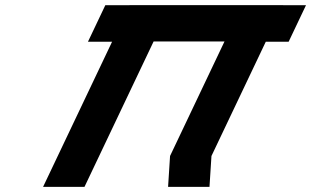

<svg xmlns="http://www.w3.org/2000/svg" viewBox="-20 -722 1201 741"><path d="M572.8 -561.9H846.4L636.3 -120L628.7 -0.9H788.5L796.1 -120L1005.8 -561H1094L1161 -702H1072.8L1072.9 -702.1H913.1H639.5H479.7L479.7 -702H386.5L319.5 -561H412.6L146.3 -0.9H306.1Z"/></svg>

Font: Hussar
Style: BdSuprExtOblFive
Weight: 700
Foundry: Cannot Into Space Fonts
Version: Version 2.00